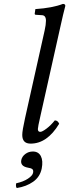

<svg xmlns="http://www.w3.org/2000/svg" viewBox="-20 -718 351 973"><path d="M146.5 49.8Q174.8 49.8 187 73.2Q199.2 96.7 191.4 136.2Q182.6 178.7 147.9 203.1Q113.3 227.5 64.9 234.9Q58.6 227.1 62 210.9Q98.1 203.1 121.3 187.7Q144.5 172.4 147.5 158.2Q150.4 144.5 143.8 139.2Q137.2 133.8 122.1 131.8Q81.5 124.5 87.9 92.8Q91.8 74.7 108.4 62.3Q125 49.8 146.5 49.8ZM286.1 -583 184.1 -127Q171.9 -73.7 171.9 -64Q171.9 -49.8 184.1 -49.8Q193.8 -49.8 215.3 -65.9Q236.8 -82 257.8 -107.9Q272.9 -107.9 279.8 -90.8Q218.8 10.3 134.8 9.8Q92.8 9.8 92.8 -34.2Q92.8 -56.2 106.9 -119.1L206.1 -563Q212.9 -593.8 212.9 -612.8Q212.9 -640.6 191.9 -641.1L161.1 -643.1Q156.2 -643.1 155.8 -647.9L159.2 -671.9Q246.1 -677.7 298.8 -698.2Q311 -698.2 311 -688Q300.3 -647.9 286.1 -583Z"/></svg>

Font: Linux Libertine
Style: Italic
Weight: 400
Italic angle: -12°
Designer: Philipp H. Poll
Foundry: Philipp H. Poll
Version: Version 5.1.6 ; ttfautohint (v0.9)